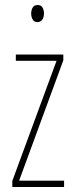

<svg xmlns="http://www.w3.org/2000/svg" viewBox="-20 -744 298 764"><path d="M235 0H29V-24L205 -502H43V-527H232V-504L56 -25H235ZM130 -724Q144 -724 149.5 -713.5Q155 -703 155 -691Q155 -675 148 -665.5Q141 -656 129 -656Q116 -656 110 -666.5Q104 -677 104 -690Q104 -702 109.5 -713Q115 -724 130 -724Z"/></svg>

Font: Noto Sans Lao Looped ExtraCondensed Thin
Style: Regular
Weight: 100
Width: 2
Designer: Mark Frömberg, Ben Mitchell
Foundry: The Fontpad Ltd
Version: Version 1.002; ttfautohint (v1.8.4.7-5d5b)